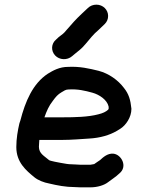

<svg xmlns="http://www.w3.org/2000/svg" viewBox="-20 -786 633 824"><path d="M357.3 -751.8 330.7 -726.8C305.9 -703.5 289 -684.5 266.3 -658.1C252.6 -641 249.1 -640.2 231 -626L220.5 -616.1C199.7 -598.7 197.7 -568.3 216.6 -548C235.1 -528.3 268.2 -526.3 289.6 -545L300.2 -553.9C318.9 -569.8 327.9 -574.3 346.8 -596.8C367.7 -621.1 379.7 -638.1 402.4 -657L429.8 -683.2C439.1 -692.5 444 -704.3 444 -717.5C444 -744.1 422 -766 393.7 -766C379.7 -766 367.2 -761.1 357.3 -751.8ZM206.9 -353.4C219.8 -371.1 228.2 -380.7 244 -390C253.7 -395.7 261.8 -402 273.6 -402H273.9L274.2 -402C313.8 -404.5 345.1 -396.8 376.5 -388.2C406.5 -380 439.5 -357.6 446 -329.3C446.1 -324.3 447 -319.3 446.2 -319.5C445.9 -318.1 445.4 -317 443.8 -314.9C434.5 -306.3 421.1 -300 402.1 -295.4C358.8 -283.9 302.9 -282.5 247 -282.5L170.7 -282.5C179.9 -308.9 189.8 -331.9 206.9 -353.4ZM307 -80H306.6C299.6 -80 292.6 -80.4 285.7 -81H285.3C279.6 -81 272.7 -81.6 265.6 -82.7C246.7 -86.3 231.6 -88 215.1 -91.9C206.8 -93.9 193.2 -96.7 191 -98.5C170.9 -116.3 147 -126.3 147 -156.1C147 -160.1 147.3 -166.2 148 -173.5V-173.8C148 -178 148.3 -181.8 148.8 -185.5H247C288.5 -185.5 326.9 -189.3 363.4 -191.4C410.2 -194.1 450.6 -206.2 480.4 -223.7L496.5 -233.5C520.3 -248.5 544 -282.8 544 -318.8V-319.2C540.1 -357.7 532.9 -382.7 511.5 -409.2C486.9 -441.8 447.7 -470.4 403.2 -482.1C363.3 -491.9 322.5 -501.6 272.3 -499C235 -499 207.6 -483.3 185.2 -469.6C120.4 -426.9 88.5 -350.5 67.3 -268.5L63.3 -256.8C56.2 -226 50 -191.4 50 -154.8C50 -89 92.5 -54.3 126.6 -26C143.1 -12.4 167 -2.8 192.2 1.8C225.3 9.6 261 16.9 302 17C309.9 17.6 318.2 18 324.6 18H368.2C397.9 18 426.8 9 443.1 -3.6C458.8 -16.1 476.3 -26 492.5 -41.8C529.1 -71.3 501 -123.4 466.2 -126.5C441.6 -128.6 422.2 -110.8 409.6 -99.1C402.9 -94.1 393.8 -89 384.2 -81.8C378.1 -81 370.6 -79 368.2 -79H324.6C320 -79 313.9 -79.4 307 -80Z"/></svg>

Font: HoneyBee
Style: Blk
Weight: 700
Foundry: Cannot Into Space Fonts
Version: Version 0.89